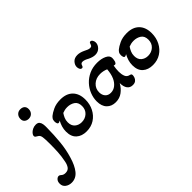

<svg xmlns="http://www.w3.org/2000/svg" viewBox="-217 -1158 1964 1964"><g transform="rotate(-45 765.0 -176.0)"><path d="M113 -497Q85 -498 68 -514Q51 -530 52 -559Q53 -590 73 -609.5Q93 -629 124 -628Q153 -627 169 -611Q185 -595 184 -566Q183 -536 164 -516.5Q145 -497 113 -497ZM-36 276Q-75 276 -103.5 255Q-132 234 -132 196Q-132 166 -116.5 149Q-101 132 -84 132Q-72 132 -61 142Q-52 151 -40.5 156Q-29 161 -12 161Q25 161 42.5 136.5Q60 112 67 74Q80 10 83 -46Q86 -102 86 -165Q86 -228 81.5 -261.5Q77 -295 54 -306Q39 -314 32 -320Q25 -326 25 -336Q25 -351 38.5 -367Q52 -383 74 -394Q96 -405 121 -405Q150 -405 162.5 -390Q175 -375 178.5 -352Q182 -329 181 -303Q180 -196 170.5 -99.5Q161 -3 135 82Q109 173 67.5 224.5Q26 276 -36 276Z M442 13Q373 13 331.5 -24.5Q290 -62 290 -135Q290 -169 299.5 -201Q309 -233 325 -261Q309 -251 301 -251Q289 -251 284.5 -264.5Q280 -278 280 -291Q280 -314 289.5 -327.5Q299 -341 308 -348Q329 -366 374 -387.5Q419 -409 482 -409Q568 -409 615.5 -361Q663 -313 663 -227Q663 -160 635 -105.5Q607 -51 557.5 -19Q508 13 442 13ZM473 -89Q523 -89 557.5 -120.5Q592 -152 592 -204Q592 -258 557 -281Q522 -304 476 -304Q455 -304 438 -300Q421 -296 406 -290Q392 -270 381 -245Q370 -220 370 -190Q370 -140 400 -114.5Q430 -89 473 -89Z M864 13Q804 13 767.5 -24.5Q731 -62 731 -132Q731 -182 750.5 -231.5Q770 -281 807 -321Q844 -361 896 -385Q948 -409 1013 -409Q1073 -409 1115.5 -388.5Q1158 -368 1158 -333Q1158 -324 1156 -309.5Q1154 -295 1151 -286Q1148 -278 1142.5 -271.5Q1137 -265 1128 -265Q1124 -265 1113 -268Q1109 -247 1107 -227Q1105 -207 1105 -187Q1105 -149 1116.5 -119.5Q1128 -90 1162 -83Q1171 -81 1176.5 -77Q1182 -73 1182 -60Q1182 -49 1176.5 -32Q1171 -15 1155.5 -1.5Q1140 12 1111 12Q1072 12 1051 -16.5Q1030 -45 1030 -98Q1003 -49 961.5 -18Q920 13 864 13ZM896 -91Q936 -91 966.5 -116Q997 -141 1014 -179Q1025 -203 1031 -231.5Q1037 -260 1039 -288Q1022 -296 1000 -301Q978 -306 954 -306Q893 -306 853.5 -270Q814 -234 814 -180Q814 -140 836 -115.5Q858 -91 896 -91ZM865 -478Q851 -478 843 -492.5Q835 -507 835 -525Q835 -555 859 -581.5Q883 -608 927 -608Q963 -608 1005 -588Q1021 -580 1038 -572.5Q1055 -565 1070 -565Q1086 -565 1092.5 -574Q1099 -583 1101 -593Q1103 -601 1107 -606.5Q1111 -612 1119 -612Q1132 -612 1141.5 -597.5Q1151 -583 1151 -564Q1151 -532 1125 -505Q1099 -478 1058 -478Q1040 -478 1021 -483.5Q1002 -489 983 -498Q964 -509 947 -515.5Q930 -522 916 -522Q900 -522 893.5 -514Q887 -506 885 -497Q883 -490 879 -484Q875 -478 865 -478Z M1402 13Q1333 13 1291.5 -24.5Q1250 -62 1250 -135Q1250 -169 1259.5 -201Q1269 -233 1285 -261Q1269 -251 1261 -251Q1249 -251 1244.5 -264.5Q1240 -278 1240 -291Q1240 -314 1249.5 -327.5Q1259 -341 1268 -348Q1289 -366 1334 -387.5Q1379 -409 1442 -409Q1528 -409 1575.5 -361Q1623 -313 1623 -227Q1623 -160 1595 -105.5Q1567 -51 1517.5 -19Q1468 13 1402 13ZM1433 -89Q1483 -89 1517.5 -120.5Q1552 -152 1552 -204Q1552 -258 1517 -281Q1482 -304 1436 -304Q1415 -304 1398 -300Q1381 -296 1366 -290Q1352 -270 1341 -245Q1330 -220 1330 -190Q1330 -140 1360 -114.5Q1390 -89 1433 -89Z"/></g></svg>

Font: Akaya Kanadaka
Style: Regular
Weight: 400
Designer: Vaishnavi Murthy Yerkadithaya, Juan Luis Blanco Aristondo
Version: Version 1.002; ttfautohint (v1.8.3)